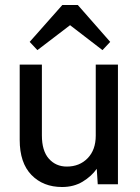

<svg xmlns="http://www.w3.org/2000/svg" viewBox="-20 -739 561 770"><path d="M229 11Q153 11 106 -37.5Q59 -86 59 -178V-480H148V-196Q148 -134 176 -102.5Q204 -71 248 -71Q299 -71 331.5 -104.5Q364 -138 364 -195V-480H453V0H372L368 -62Q347 -32 311.5 -10.5Q276 11 229 11ZM230 -719H292L422 -571L391 -538L261 -638L130 -538L99 -571Z"/></svg>

Font: Zen Kaku Gothic Antique Medium
Style: Regular
Weight: 500
Designer: Yoshimichi Ohira
Foundry: Positype
Version: Version 1.002